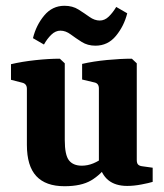

<svg xmlns="http://www.w3.org/2000/svg" viewBox="-20 -636 566 664"><path d="M355 -69Q329 -32 295 -12Q261 8 203 8Q138 8 105.5 -27Q73 -62 73 -135V-329Q73 -346 57 -350L18 -360V-414Q56 -423 102.5 -428Q149 -433 187 -433L204 -417V-152Q204 -100 218.5 -81.5Q233 -63 263 -63Q283 -63 302.5 -71Q322 -79 340 -93ZM508 -7Q495 -3 469 2Q443 7 420 7Q379 7 354.5 -13Q330 -33 322 -73V-330Q322 -348 306 -351L264 -361V-415Q303 -424 350 -428.5Q397 -433 436 -433L453 -417V-83Q453 -71 458 -66.5Q463 -62 472 -61L508 -56ZM310 -478Q283 -478 262.5 -491Q242 -504 224.5 -517Q207 -530 189 -530Q172 -530 157.5 -516Q143 -502 132 -482L94 -504Q105 -549 133 -582.5Q161 -616 203 -616Q231 -616 251.5 -603Q272 -590 289.5 -577.5Q307 -565 325 -565Q342 -565 356 -578.5Q370 -592 382 -612L420 -590Q409 -546 381 -512Q353 -478 310 -478Z"/></svg>

Font: Rasa
Style: Regular
Weight: 400
Designer: Anna Giedrys (Yrsa+Rasa design), David Brezina (Yrsa art-direction, Rasa art-direction, design)
Foundry: Rosetta Type Foundry
Version: Version 2.004